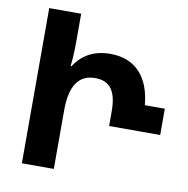

<svg xmlns="http://www.w3.org/2000/svg" viewBox="-80 -792 852 870"><g transform="rotate(10 346.0 -357.0)"><path d="M77 0H224V-268C224 -382 261 -438 338 -438C408 -438 437 -392 437 -302V-235H672V-356H580C569 -481 504 -558 387 -558C311 -558 257 -527 222 -472H218C223 -514 224 -555 224 -589V-714H77Z"/></g></svg>

Font: Noto Sans Georgian SemiCondensed Bold
Style: Regular
Weight: 700
Width: 4
Designer: Monotype Design Team, Akaki Razmadze
Foundry: Google LLC
Version: Version 2.005